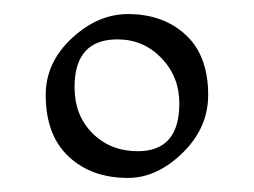

<svg xmlns="http://www.w3.org/2000/svg" viewBox="-20 -663 361 273"><path d="M162 -410Q110 -410 77.5 -440.5Q45 -471 45 -528Q45 -574 82 -608.5Q119 -643 162 -643Q212 -643 244 -613.5Q276 -584 276 -528Q276 -481 239.5 -445.5Q203 -410 162 -410ZM176 -448Q235 -448 235 -516Q235 -554 209.5 -580.5Q184 -607 147 -607Q86 -607 86 -539Q86 -499 111.5 -473.5Q137 -448 176 -448Z"/></svg>

Font: Coconat
Style: Regular
Weight: 400
Designer: Sara Lavazza
Foundry: Collletttivo
Version: Version 1.000;Glyphs 3.2 (3217)